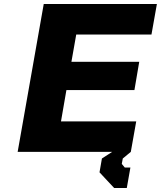

<svg xmlns="http://www.w3.org/2000/svg" viewBox="-20 -757 802 957"><path d="M549 180 476 102 488 33 539 0H68L198 -737H762L735 -585H360L336 -449H674L650 -308H311L284 -152H659L632 0L592 33L587 60L602 78H630L612 180Z"/></svg>

Font: Tomorrow
Style: Bold Italic
Weight: 700
Italic angle: -10°
Designer: Tony de Marco, Monica Rizzolli
Foundry: Just in Type
Version: Version 2.002